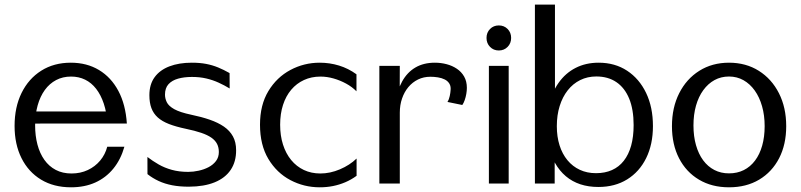

<svg xmlns="http://www.w3.org/2000/svg" viewBox="-20 -778 3395 814"><path d="M281.2 16.1Q207.9 16.1 154.2 -16.4Q100.4 -49 71.1 -107.7Q41.8 -166.4 41.8 -244.1Q41.8 -323.7 71.5 -384.1Q101.3 -444.5 154.9 -478.3Q208.6 -512.2 280.2 -512.2Q348.4 -512.2 399.8 -481.1Q451.3 -450.1 481.9 -392.5Q512.5 -335 517.8 -254.4H435.8Q432.3 -301.9 419.9 -338.9Q407.5 -375.9 387.6 -401.5Q367.8 -427 341 -440.2Q314.1 -453.4 281.2 -453.4Q246.1 -453.4 218 -438.6Q189.9 -423.8 170.1 -396.6Q150.3 -369.3 139.6 -331.2Q128.9 -293 128.9 -246.5Q128.9 -202.5 138.8 -165Q148.7 -127.6 168.2 -100.2Q187.6 -72.8 216.5 -57.6Q245.4 -42.5 283.2 -42.5Q321.1 -42.5 352.2 -57.1Q383.3 -71.7 404.7 -97.3Q426.1 -123 434.7 -156H507.4Q491.9 -101.5 460.5 -63.1Q429.1 -24.6 383.9 -4.2Q338.7 16.1 281.2 16.1ZM108.6 -254.1 97.2 -305.4H495.4L496.6 -254.4Z M780.5 13.5Q741.7 13.5 710.2 7.5Q678.6 1.4 652.8 -10.6Q627 -22.5 605.2 -39.8L605 -112.5Q627.3 -95.4 652.5 -80.9Q677.8 -66.4 708.6 -57.9Q739.4 -49.3 777.9 -49.3Q799.4 -49.3 822.1 -54.3Q844.9 -59.2 864.3 -69.3Q883.7 -79.5 895.8 -95.5Q907.8 -111.4 907.8 -133.5Q907.8 -153 900.2 -167.9Q892.6 -182.8 876.2 -194.3Q859.8 -205.8 833 -214.9Q806.3 -224 767.7 -232Q725.9 -240.8 696.5 -252.2Q667.1 -263.6 648.8 -280.1Q630.5 -296.6 621.9 -319.7Q613.3 -342.7 613.3 -374.6Q613.3 -420.3 635.6 -450.8Q657.8 -481.2 698.3 -496.7Q738.8 -512.2 793.1 -512.2Q827.1 -512.2 853.8 -507.1Q880.4 -502 904.4 -492.2Q928.3 -482.4 953.3 -468.2L953.7 -402.9Q930.9 -416.7 906.6 -427.7Q882.4 -438.8 854.7 -445.3Q827 -451.8 793.7 -451.8Q761 -451.8 735.2 -444.6Q709.4 -437.4 694.4 -421.1Q679.5 -404.8 679.5 -376.7Q679.5 -360.5 687.2 -344.5Q694.9 -328.6 718.7 -315.2Q742.6 -301.8 790.7 -291.6Q834.4 -282.6 869.3 -270.5Q904.3 -258.4 929.4 -241.2Q954.4 -223.9 967.7 -199.5Q981 -175.1 981 -141.5Q981.4 -92.8 958.2 -58.1Q935 -23.4 890.2 -5.1Q845.4 13.2 780.5 13.5Z M1335.6 16.1Q1268.9 16.1 1211 -14.5Q1153.2 -45 1117.7 -104.2Q1082.3 -163.4 1082.3 -249.2Q1082.3 -333.1 1117.8 -391.8Q1153.3 -450.5 1211.1 -481.3Q1268.9 -512.2 1335.5 -512.2Q1377.8 -512.2 1417.4 -500.1Q1456.9 -488 1491.3 -463V-390.9Q1472.7 -409.8 1447.2 -423.7Q1421.8 -437.5 1393.9 -445.4Q1366 -453.3 1338.6 -453.3Q1300.2 -453.3 1268.8 -438.8Q1237.4 -424.4 1214.7 -397.6Q1192 -370.8 1179.9 -333.3Q1167.7 -295.8 1167.7 -249.3Q1167.7 -202.9 1179.8 -165Q1191.9 -127 1214.4 -99.6Q1236.9 -72.2 1268.3 -57.3Q1299.7 -42.5 1338.4 -42.5Q1379.5 -42.5 1421.1 -60.1Q1462.8 -77.8 1491.8 -105.9V-32.7Q1469.1 -16.1 1444 -5.4Q1418.9 5.3 1392 10.7Q1365.1 16.1 1335.6 16.1Z M1588.3 0V-498.8H1675L1674.3 -295.6L1654.1 -337.8Q1663.4 -393.8 1684.9 -432.6Q1706.4 -471.5 1741.1 -491.8Q1775.8 -512.2 1823.8 -512.2Q1849.2 -512.2 1873.3 -505.9Q1897.4 -499.6 1916.8 -486.6Q1936.3 -473.6 1947.8 -453.4Q1959.3 -433.2 1959.3 -405.4Q1959.3 -393.6 1956.9 -379.7Q1954.5 -365.8 1950.1 -353.4Q1945.8 -341.1 1940 -332.9L1877 -345.8Q1883.8 -356.5 1886.7 -370.9Q1889.7 -385.3 1890 -392.6Q1892.5 -411.1 1885.5 -422.8Q1878.6 -434.5 1865.7 -441Q1852.7 -447.5 1836.8 -450Q1820.8 -452.6 1804.8 -452.6Q1776 -452.6 1752.3 -441Q1728.6 -429.4 1711.3 -408.8Q1694.1 -388.2 1684.6 -360.5Q1675 -332.9 1675 -300.4V0Z M2052.7 0V-498.8H2136.6V0ZM2094.8 -564Q2072.4 -564 2057.5 -579.3Q2042.6 -594.5 2042.6 -617.2Q2042.6 -639.9 2057.5 -655.1Q2072.4 -670.2 2094.8 -670.2Q2117.2 -670.2 2132.1 -655.1Q2147 -639.9 2147 -617.2Q2147 -594.5 2132.1 -579.3Q2117.2 -564 2094.8 -564Z M2516.9 14.7Q2433.1 14.7 2379 -30.8Q2324.9 -76.4 2303.6 -164.1L2331.6 -184.4V0H2247.8V-758.4H2332.8V-304.5L2304.7 -324.6Q2318.6 -384.9 2348 -426.6Q2377.4 -468.3 2420.5 -490.2Q2463.5 -512.2 2518.1 -512.2Q2586.9 -512.2 2638.7 -478.2Q2690.4 -444.2 2719.3 -383.8Q2748.2 -323.5 2748.2 -243.4Q2748.2 -165.9 2719.5 -107.7Q2690.8 -49.5 2638.8 -17.4Q2586.9 14.7 2516.9 14.7ZM2506.9 -43.8Q2544.9 -43.8 2574.5 -57Q2604.2 -70.2 2624.6 -96.3Q2645.1 -122.4 2655.7 -160.3Q2666.3 -198.3 2666.3 -247.7Q2666.3 -314.1 2647.4 -360Q2628.5 -405.8 2593.2 -429.8Q2557.9 -453.8 2508.1 -453.8Q2470.7 -453.8 2439.8 -438.5Q2408.9 -423.2 2386.9 -395.1Q2364.8 -367.1 2352.8 -328.5Q2340.7 -289.9 2340.7 -243.1Q2340.7 -198.4 2352.3 -161.8Q2363.9 -125.2 2385.8 -98.7Q2407.6 -72.3 2438.2 -58.1Q2468.8 -43.8 2506.9 -43.8Z M3070.7 16.1Q2997.9 16.1 2943.5 -16.3Q2889 -48.6 2858.9 -107Q2828.8 -165.3 2828.8 -243.1Q2828.8 -322 2859.5 -382.7Q2890.1 -443.5 2944.8 -477.8Q2999.4 -512.2 3070.7 -512.2Q3142.4 -512.2 3197 -477.8Q3251.6 -443.5 3282.4 -382.7Q3313.2 -322 3313.2 -243.1Q3313.2 -165.5 3283.1 -107.1Q3252.9 -48.8 3198.4 -16.3Q3143.9 16.1 3070.7 16.1ZM3070.7 -43Q3105.4 -43 3133.4 -56.9Q3161.3 -70.9 3181.1 -97.3Q3200.9 -123.6 3211.3 -160.6Q3221.8 -197.6 3221.8 -243.1Q3221.8 -289.2 3210.8 -327.6Q3199.9 -366 3179.8 -394.2Q3159.6 -422.5 3131.9 -438.1Q3104.1 -453.6 3070.7 -453.6Q3037.1 -453.6 3009.4 -438.6Q2981.8 -423.5 2961.6 -395.7Q2941.5 -368 2930.7 -330Q2920 -292 2920 -246.2Q2920 -200.2 2930.7 -162.7Q2941.4 -125.1 2961.2 -98.3Q2981 -71.6 3008.7 -57.3Q3036.4 -43 3070.7 -43Z"/></svg>

Font: Russolo 10pt ExtraLight
Style: Regular
Weight: 200
Designer: Micah Stupak-Hahn
Version: Version 1.000